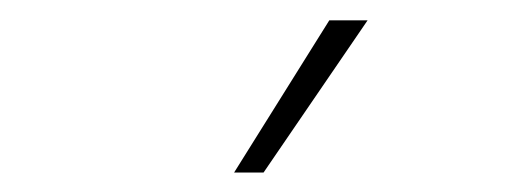

<svg xmlns="http://www.w3.org/2000/svg" viewBox="-20 -778 503 191"><path d="M307.6 -757.8H345.7L242.2 -606.4H212.9Z"/></svg>

Font: Pretendard JP Thin
Style: Regular
Weight: 100
Designer: Base glyphs from Inter by Rasmus Andersson; Hangeul glyphs from Noto Sans CJK(Source Han Sans) by Jang Soo-young and Kan
Foundry: Kil Hyung-jin
Version: Version 1.309